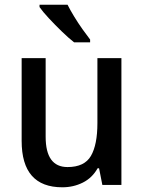

<svg xmlns="http://www.w3.org/2000/svg" viewBox="-20 -786 611 816"><path d="M496 -539V0H415L401 -71H395Q372 -30 332 -10Q292 10 245 10Q72 10 72 -187V-539H174V-205Q174 -76 267 -76Q339 -76 366.5 -123.5Q394 -171 394 -263V-539ZM267 -766Q278 -744 295 -716Q312 -688 330.5 -662Q349 -636 363 -618V-606H295Q273 -623 243.5 -651.5Q214 -680 187.5 -708.5Q161 -737 148 -756V-766Z"/></svg>

Font: Noto Sans Gurmukhi SemiCondensed Medium
Style: Regular
Weight: 500
Width: 4
Designer: Jelle Bosma - Monotype Design Team
Foundry: Monotype Imaging Inc.
Version: Version 2.004; ttfautohint (v1.8.4.7-5d5b)